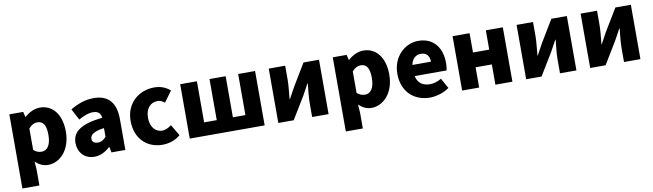

<svg xmlns="http://www.w3.org/2000/svg" viewBox="-41 -1177 6732 1979"><g transform="rotate(-10 3324.5 -188.0)"><path d="M72 207H250V44L244 -45C282 -7 328 14 376 14C498 14 615 -98 615 -294C615 -469 529 -583 393 -583C334 -583 278 -554 233 -514H230L217 -569H72ZM334 -132C307 -132 278 -140 250 -165V-390C280 -423 307 -438 340 -438C403 -438 432 -391 432 -291C432 -177 388 -132 334 -132Z M861 14C924 14 977 -15 1024 -57H1029L1041 0H1186V-323C1186 -501 1103 -583 956 -583C867 -583 786 -553 711 -508L773 -391C830 -423 877 -441 922 -441C980 -441 1004 -414 1008 -368C786 -344 692 -279 692 -159C692 -64 756 14 861 14ZM922 -124C885 -124 861 -140 861 -173C861 -213 897 -246 1008 -260V-169C982 -141 958 -124 922 -124Z M1574 14C1634 14 1706 -4 1762 -53L1693 -170C1664 -147 1630 -130 1594 -130C1525 -130 1473 -190 1473 -285C1473 -379 1522 -439 1601 -439C1625 -439 1647 -430 1673 -409L1756 -522C1713 -559 1659 -583 1590 -583C1431 -583 1291 -473 1291 -285C1291 -96 1414 14 1574 14Z M1860 0H2644V-569H2467V-139H2336V-569H2167V-139H2035V-569H1860Z M2787 0H2948L3088 -230C3106 -262 3134 -315 3153 -349H3157C3150 -279 3141 -204 3141 -148V0H3313V-569H3151L3012 -339C2995 -306 2965 -254 2947 -220H2944C2950 -289 2959 -365 2959 -421V-569H2787Z M3457 207H3635V44L3629 -45C3667 -7 3713 14 3761 14C3883 14 4000 -98 4000 -294C4000 -469 3914 -583 3778 -583C3719 -583 3663 -554 3618 -514H3615L3602 -569H3457ZM3719 -132C3692 -132 3663 -140 3635 -165V-390C3665 -423 3692 -438 3725 -438C3788 -438 3817 -391 3817 -291C3817 -177 3773 -132 3719 -132Z M4373 14C4439 14 4517 -9 4576 -51L4517 -158C4476 -134 4438 -122 4397 -122C4325 -122 4271 -154 4255 -232H4589C4593 -246 4597 -277 4597 -309C4597 -464 4517 -583 4353 -583C4216 -583 4083 -469 4083 -285C4083 -96 4209 14 4373 14ZM4252 -349C4264 -416 4307 -447 4356 -447C4421 -447 4446 -405 4446 -349Z M4711 0H4889V-212H5059V0H5237V-569H5059V-367H4889V-569H4711Z M5381 0H5542L5682 -230C5700 -262 5728 -315 5747 -349H5751C5744 -279 5735 -204 5735 -148V0H5907V-569H5745L5606 -339C5589 -306 5559 -254 5541 -220H5538C5544 -289 5553 -365 5553 -421V-569H5381Z M6051 0H6212L6352 -230C6370 -262 6398 -315 6417 -349H6421C6414 -279 6405 -204 6405 -148V0H6577V-569H6415L6276 -339C6259 -306 6229 -254 6211 -220H6208C6214 -289 6223 -365 6223 -421V-569H6051Z"/></g></svg>

Font: Noto Sans CJK TC Black
Style: Regular
Weight: 900
Designer: Ryoko NISHIZUKA 西塚涼子 (kana, bopomofo & ideographs); Paul D. Hunt (Latin, Greek & Cyrillic); Sandoll Communications 산돌커뮤니
Foundry: Adobe
Version: Version 2.004;hotconv 1.0.118;makeotfexe 2.5.65603